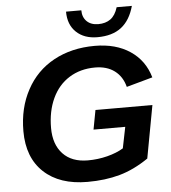

<svg xmlns="http://www.w3.org/2000/svg" viewBox="-59 -944 897 1007"><g transform="rotate(-5 389.0 -440.5)"><path d="M361.3 9.3Q214.8 9.3 131.8 -68.1Q48.8 -145.5 48.8 -284.7Q48.8 -407.2 100.1 -501.5Q150.9 -596.2 244.4 -647.2Q337.9 -698.2 460 -698.2Q571.3 -698.2 646.2 -647.9Q721.2 -597.7 747.1 -507.3L609.4 -469.2Q595.2 -524.4 554.7 -554.7Q514.2 -585 452.1 -585Q374.5 -585 315.9 -548.3Q257.3 -511.7 226.1 -444.3Q194.8 -377 194.8 -289.1Q194.8 -202.1 241.5 -152.6Q288.1 -103 373 -103Q425.8 -103 475.6 -115.7Q525.4 -128.4 560.5 -149.9L583 -261.2H416L435.1 -362.8H734.9L683.6 -85.4Q607.4 -33.2 531.2 -12Q455.1 9.3 361.3 9.3ZM479 -742.2Q409.7 -742.2 367.9 -781.7Q326.2 -821.3 326.2 -890.1H406.7Q406.7 -853.5 429 -831.8Q451.2 -810.1 489.7 -810.1Q527.8 -810.1 553.7 -828.6Q579.6 -847.2 592.8 -890.1H672.9Q652.3 -815.4 605 -778.8Q557.6 -742.2 479 -742.2Z"/></g></svg>

Font: Arimo
Style: Italic
Weight: 400
Italic angle: -12°
Designer: Steve Matteson
Foundry: Monotype Imaging Inc.
Version: Version 1.33